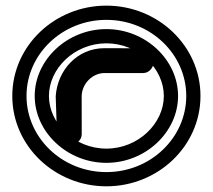

<svg xmlns="http://www.w3.org/2000/svg" viewBox="-20 -630 748 675"><path d="M102 -292.6C102 -165.7 216.2 -57.5 354 -57.5C491.8 -57.5 606 -165.7 606 -292.6C606 -419.5 491.8 -527.7 354 -527.7C216.2 -527.7 102 -419.5 102 -292.6ZM152 -292.6C152 -388.7 241.5 -477.7 354 -477.7C466.6 -477.7 556 -388.7 556 -292.6C556 -196.5 466.5 -107.5 354 -107.5C241.4 -107.5 152 -196.5 152 -292.6ZM73.2 -292.6C73.2 -439.3 198.3 -560.2 354 -560.2C509.7 -560.2 634.8 -439.3 634.8 -292.6C634.8 -145.9 509.7 -25 354 -25C198.3 -25 73.2 -145.9 73.2 -292.6ZM23.2 -292.6C23.2 -116.3 172.6 25 354 25C535.4 25 684.8 -116.3 684.8 -292.6C684.8 -468.9 535.4 -610.2 354 -610.2C172.6 -610.2 23.2 -468.9 23.2 -292.6ZM267.3 -159.1C267.2 -164.1 267.1 -232.5 267.1 -290.3C267.1 -336.1 305.7 -373.2 347.2 -373.2C402.9 -373.2 482.1 -373.2 482.1 -373.2C509 -373.2 521.2 -398 521.2 -416.7C521.2 -435.4 509 -460.2 482.2 -460.2C482.2 -460.2 428 -460.6 347.1 -460.6C251.7 -460.6 181.9 -383.2 175.9 -292C175.9 -291.4 175.8 -290.3 175.9 -289.5C175.9 -288.5 179.9 -168.3 180.3 -157.2C182.1 -133.9 203.7 -120.2 223.7 -120.2C242.5 -120.2 267.2 -132.4 267.3 -159.1Z"/></svg>

Font: Hi.
Style: Regular
Weight: 400
Designer: Mew Too, Robert Jablonski
Foundry: Cannot Into Space Fonts
Version: Version 1.996